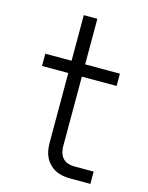

<svg xmlns="http://www.w3.org/2000/svg" viewBox="-112 -805 674 875"><g transform="rotate(15 225.0 -367.5)"><path d="M307 0Q289 0 271 -3Q253 -6 237 -14Q221 -22 208 -35Q195 -48 187 -64Q179 -80 176 -98Q173 -116 173 -134V-462H49V-520H173V-735H237V-520H401V-462H237V-134Q237 -119 241 -104.5Q245 -90 254.5 -79Q264 -68 278 -63Q292 -58 307 -58H401V0Z"/></g></svg>

Font: Iosevka Etoile Light
Style: Regular
Weight: 300
Designer: Belleve Invis
Foundry: Belleve Invis
Version: Version 25.0.1; ttfautohint (v1.8.4)